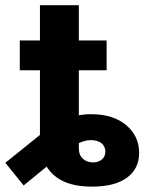

<svg xmlns="http://www.w3.org/2000/svg" viewBox="-65 -691 550 721"><path d="M280.8 9.8Q212.4 9.8 168.9 -12.2Q125.5 -34.2 105.2 -74.5Q85 -114.7 85 -168.5V-299.3H231V-135.3Q231 -108.4 246.3 -94.7Q261.7 -81.1 284.2 -81.1Q304.2 -81.1 317.4 -92Q330.6 -103 330.6 -121.6Q330.6 -139.2 318.6 -150.9Q306.6 -162.6 283.2 -164.6Q267.6 -165.5 252 -161.4Q236.3 -157.2 216.8 -145.8Q197.3 -134.3 169.9 -114.3L23.9 5.4L-44.9 -79.6L95.7 -192.9Q131.8 -222.7 179 -242.4Q226.1 -262.2 276.9 -262.2Q359.9 -262.2 408.7 -221.2Q457.5 -180.2 457.5 -116.7Q457.5 -57.1 411.6 -23.7Q365.7 9.8 280.8 9.8ZM85 -194.3V-671.4H231V-194.3ZM9.3 -427.2V-539.1H335.4V-427.2Z"/></svg>

Font: Inter 18pt
Style: Bold
Weight: 700
Designer: Rasmus Andersson
Foundry: rsms
Version: Version 4.001;git-66647c0bb